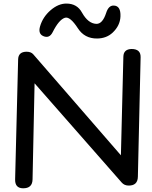

<svg xmlns="http://www.w3.org/2000/svg" viewBox="-20 -1019 837 1060"><path d="M270.8 -841.5Q252.3 -804.6 218.3 -820Q189.5 -833.2 201.1 -873.2Q216.1 -925.1 259.1 -962.4Q302.6 -999.8 347.3 -999.3Q405.8 -998.9 432.5 -949.7Q466.5 -889 511.6 -887.3Q546.1 -885.9 566.3 -948.3Q579.6 -989.7 608.4 -988.3Q647.6 -987 645 -927.7Q642.9 -877.6 602 -838.9Q567.6 -806.8 516 -806.4Q446.7 -805.9 410.1 -862.6Q366.3 -930.3 337.9 -920.7Q305.2 -910.1 270.8 -841.5ZM647.5 -161.6 661.1 -706.1Q662.1 -747.6 706.5 -748.5Q757.3 -748.5 756.3 -703.1L741.2 -43.5Q740.2 7.3 687.5 5.4Q665.5 4.4 651.9 -11.2L170.9 -559.1L159.7 -28.3Q158.7 21.5 106.4 20.5Q62 19.5 63.5 -29.3L80.1 -690.9Q81.1 -732.4 125 -733.4Q150.9 -733.9 163.6 -719.2Z"/></svg>

Font: Comic Relief
Style: Regular
Weight: 400
Designer: Jeff Davis
Foundry: Loudifier
Version: Version 1.0